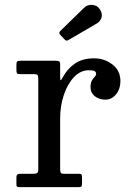

<svg xmlns="http://www.w3.org/2000/svg" viewBox="-20 -770 540 790"><path d="M137.5 -446V-72.5C137.5 -65.2 136 -60.4 133 -58.2C130 -56.1 124.7 -55 117 -55H61.5C52.2 -55 47.5 -50.3 47.5 -41V-9.5C47.5 -5.2 48.8 -2.5 51.2 -1.5C53.8 -0.5 57.2 0 61.5 0H304.5C310.2 0 313.8 -1.1 315.2 -3.2C316.8 -5.4 317.5 -9.5 317.5 -15.5V-38C317.5 -44.3 316.9 -48.8 315.8 -51.2C314.6 -53.8 310.8 -55 304.5 -55H243.5C235.8 -55 231.2 -56.5 229.8 -59.5C228.2 -62.5 227.5 -67.8 227.5 -75.5V-283C227.5 -317.3 232.6 -349.6 242.8 -379.8C252.9 -409.9 266.9 -434.3 284.8 -453C302.6 -471.7 322.8 -481 345.5 -481C357.5 -481 365.5 -479.8 369.5 -477.2C373.5 -474.8 375.5 -471 375.5 -466C375.5 -462 373.6 -458.1 369.8 -454.2C365.9 -450.4 362.1 -445.2 358.2 -438.8C354.4 -432.2 352.5 -423 352.5 -411C352.5 -395.7 358.4 -383.3 370.2 -374C382.1 -364.7 396.5 -360 413.5 -360C431.2 -360 445.9 -367.4 457.8 -382.2C469.6 -397.1 475.5 -415 475.5 -436C475.5 -465 464.5 -487.9 442.5 -504.8C420.5 -521.6 395.5 -530 367.5 -530C334.8 -530 308.1 -522.6 287.2 -507.8C266.4 -492.9 250 -474.2 238 -451.5C233.7 -443.2 230.8 -439.3 229.5 -440C228.2 -440.7 227.5 -445.2 227.5 -453.5V-506C227.5 -512.3 225.9 -516.2 222.8 -517.8C219.6 -519.2 215.2 -520 209.5 -520H63.5C56.5 -520 52.1 -518.8 50.2 -516.5C48.4 -514.2 47.5 -509.5 47.5 -502.5V-484C47.5 -476.7 48.2 -471.7 49.5 -469C50.8 -466.3 55.2 -465 62.5 -465H119.5C127.2 -465 132.1 -463.8 134.2 -461.5C136.4 -459.2 137.5 -454 137.5 -446ZM245 -608.5C248.7 -604.5 251.8 -602.6 254.2 -602.8C256.8 -602.9 260.2 -604.3 264.5 -607L378.5 -673.5C387.2 -678.5 393.4 -686.1 397.2 -696.2C401.1 -706.4 399.3 -717.7 392 -730C385.3 -741.7 375 -748.2 361 -749.8C347 -751.2 335.3 -747.3 326 -738L228 -642.5C222.7 -637.5 222.7 -632.2 228 -626.5Z"/></svg>

Font: Besley*
Style: Regular
Weight: 400
Designer: Owen Earl
Foundry: indestructible type*
Version: Version 3.000; ttfautohint (v1.8.3)